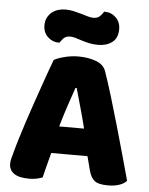

<svg xmlns="http://www.w3.org/2000/svg" viewBox="-58 -896 743 955"><g transform="rotate(5 313.5 -419.0)"><path d="M403 -126H222Q212 -90 204.5 -59Q197 -28 190 -1Q176 4 160.5 7.5Q145 11 123 11Q72 11 47.5 -6.5Q23 -24 23 -55Q23 -69 27 -83Q31 -97 36 -116Q43 -143 55.5 -183.5Q68 -224 83 -270.5Q98 -317 115 -365.5Q132 -414 147 -457.5Q162 -501 174.5 -535.5Q187 -570 194 -588Q211 -598 245.5 -607Q280 -616 315 -616Q365 -616 403.5 -601.5Q442 -587 453 -555Q471 -504 492 -435Q513 -366 534 -292.5Q555 -219 575 -147.5Q595 -76 610 -21Q598 -7 574 1.5Q550 10 517 10Q468 10 449 -6Q430 -22 421 -57ZM314 -459Q300 -418 283 -368Q266 -318 250 -261H374Q360 -318 345.5 -368.5Q331 -419 320 -459ZM372 -814Q394 -814 406 -827Q418 -840 423 -849H427Q459 -849 482 -826.5Q505 -804 505 -769Q505 -724 477 -703Q449 -682 407 -682Q383 -682 362.5 -686.5Q342 -691 325 -696.5Q308 -702 293 -706.5Q278 -711 266 -711Q244 -711 232.5 -698.5Q221 -686 215 -676H211Q180 -676 156.5 -698Q133 -720 133 -756Q133 -778 141.5 -794.5Q150 -811 164 -822Q178 -833 195.5 -838Q213 -843 231 -843Q252 -843 272 -838.5Q292 -834 310.5 -828.5Q329 -823 344.5 -818.5Q360 -814 372 -814Z"/></g></svg>

Font: Baloo 2 Latin ExtraBold
Style: Regular
Weight: 400
Designer: Sarang Kulkarni and Ek Type
Foundry: Ek Type
Version: Version 1.001